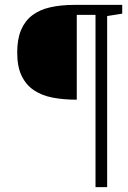

<svg xmlns="http://www.w3.org/2000/svg" viewBox="-20 -691 526 790"><path d="M420.9 -625V79.1H373V-629.9H295.9V-280.8Q241.7 -280.8 196.8 -289.3Q151.9 -297.9 119.4 -319.8Q86.9 -341.8 68.8 -379.4Q50.8 -417 50.8 -475.1Q50.8 -530.3 66.7 -567.6Q82.5 -605 112.5 -627.9Q142.6 -650.9 186.5 -660.9Q230.5 -670.9 286.1 -670.9H482.9V-634.8Z"/></svg>

Font: Charis SIL
Style: Italic
Weight: 400
Italic angle: -11°
Foundry: SIL International
Version: Version 4.112